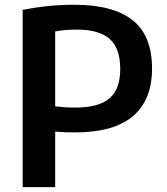

<svg xmlns="http://www.w3.org/2000/svg" viewBox="-20 -768 684 788"><path d="M73 0V-727.5Q123 -737.5 175 -743Q227 -748.5 285 -748.5Q443.5 -748.5 523.8 -685.5Q604 -622.5 604 -486.5Q604 -358 525.5 -291.2Q447 -224.5 287.5 -224.5Q266 -224.5 246.8 -225.2Q227.5 -226 206.5 -228V0ZM289 -326.5Q385.5 -326.5 429.5 -364.5Q473.5 -402.5 473.5 -485.5Q473.5 -570 430 -608.2Q386.5 -646.5 296.5 -646.5Q270.5 -646.5 249 -644.8Q227.5 -643 206.5 -639V-331.5Q227 -329 246.5 -327.8Q266 -326.5 289 -326.5Z"/></svg>

Font: Encode Sans SC SemiBold
Style: Regular
Weight: 600
Version: Version 3.002